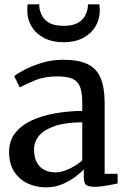

<svg xmlns="http://www.w3.org/2000/svg" viewBox="-20 -834 572 866"><path d="M187.5 11Q143 11 105.2 -6.5Q67.5 -24 44.2 -59.5Q21 -95 21 -149Q21 -199 48.5 -234Q76 -269 122.8 -290.8Q169.5 -312.5 228.5 -322.8Q287.5 -333 351 -334V-370.5Q351 -415 341.5 -441Q332 -467 307.8 -478.2Q283.5 -489.5 238.5 -489.5Q180.5 -489.5 137 -471.2Q93.5 -453 69 -440L44 -490.5Q54.5 -500 87.5 -517.8Q120.5 -535.5 167 -550Q213.5 -564.5 265 -564.5Q334.5 -564.5 375.5 -544.5Q416.5 -524.5 434.2 -481.2Q452 -438 452 -369V-50H510.5V-6.5Q499.5 -4 481.5 -0.5Q463.5 3 443.5 5.8Q423.5 8.5 406.5 8.5Q380 8.5 369 0.5Q358 -7.5 358 -37V-69.5Q346 -57 321.5 -38Q297 -19 263 -4Q229 11 187.5 11ZM230.5 -56.5Q258 -56.5 291.8 -72.2Q325.5 -88 351 -110.5V-282.5Q277 -282 228.8 -266Q180.5 -250 157 -222.8Q133.5 -195.5 133.5 -160.5Q133.5 -124 146.2 -101Q159 -78 181 -67.2Q203 -56.5 230.5 -56.5ZM267 -643.5Q216 -643.5 179.2 -662.5Q142.5 -681.5 122.8 -714Q103 -746.5 103 -787Q103 -793.5 103.2 -801.2Q103.5 -809 105 -814.5H157Q157 -811.5 157.2 -807Q157.5 -802.5 158 -797.5Q161 -778.5 171.5 -760Q182 -741.5 204.8 -729.5Q227.5 -717.5 267 -717.5Q306 -717.5 328.8 -729.5Q351.5 -741.5 362 -760Q372.5 -778.5 375.5 -797.5Q376.5 -802.5 376.5 -807Q376.5 -811.5 376.5 -814.5H428Q429 -809 429.5 -801.2Q430 -793.5 430 -787Q430 -746.5 410.2 -714Q390.5 -681.5 353.8 -662.5Q317 -643.5 267 -643.5Z"/></svg>

Font: Merriweather 24pt
Style: Regular
Weight: 400
Designer: Eben Sorkin
Foundry: Eben Sorkin
Version: Version 2.100